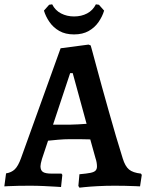

<svg xmlns="http://www.w3.org/2000/svg" viewBox="-32 -858 675 887"><path d="M335 9 330 1 335 -53Q369 -56 386 -59.5Q403 -63 409.5 -70Q416 -77 416 -89Q416 -97 414.5 -106.5Q413 -116 409 -128L385 -214Q366 -215 337 -215Q308 -215 290 -215Q265 -215 236.5 -212.5Q208 -210 190 -208L162 -124Q155 -100 155 -90Q155 -71 166.5 -63.5Q178 -56 206 -56H252L256 -50L250 6Q250 6 227 4.5Q204 3 171 1.5Q138 0 106 0Q80 0 52.5 0.5Q25 1 6.5 2Q-12 3 -12 3L-4 -57Q21 -61 36.5 -76Q52 -91 65 -127L248 -635L377 -652L387 -648Q387 -648 394 -623Q401 -598 412.5 -554.5Q424 -511 439 -457Q454 -403 470.5 -344.5Q487 -286 503.5 -229.5Q520 -173 535 -126Q546 -90 564 -75Q582 -60 619 -56L623 -50L615 3Q615 3 594 2Q573 1 545.5 0.5Q518 0 498 0Q457 0 419.5 2Q382 4 358.5 6.5Q335 9 335 9ZM213 -282H289Q306 -282 329.5 -283.5Q353 -285 368 -286L304 -520H292ZM310 -699Q270 -699 242 -715Q214 -731 196.5 -756.5Q179 -782 171 -809L195 -836L209 -838Q223 -810 250 -796Q277 -782 310 -782Q344 -782 370.5 -796Q397 -810 411 -838L425 -836L449 -809Q441 -782 423.5 -756.5Q406 -731 378 -715Q350 -699 310 -699Z"/></svg>

Font: Alegreya SemiBold
Style: Regular
Weight: 600
Designer: Juan Pablo del Peral
Foundry: Huerta Tipografica
Version: Version 2.009